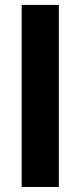

<svg xmlns="http://www.w3.org/2000/svg" viewBox="-20 -744 320 764"><path d="M66.3 0V-724.4H214.1V0Z"/></svg>

Font: Archivo SemiBold SemiExpanded
Style: Regular
Weight: 600
Width: 6
Version: Version 2.001